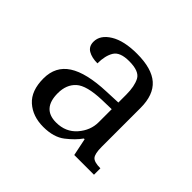

<svg xmlns="http://www.w3.org/2000/svg" viewBox="-95 -825 551 551"><g transform="rotate(45 180.0 -549.5)"><path d="M136 -380Q93 -380 65.5 -404.5Q38 -429 38 -479Q38 -528 76 -552.5Q114 -577 192 -580L239 -582V-614Q239 -648 228.5 -668Q218 -688 177 -688Q140 -688 128.5 -669Q117 -650 117 -619Q94 -619 79.5 -627.5Q65 -636 65 -655Q65 -682 95 -700.5Q125 -719 178 -719Q238 -719 266.5 -694Q295 -669 295 -616V-458Q295 -430 303 -421Q311 -412 336 -412V-386H256L245 -439H242Q228 -419 203 -399.5Q178 -380 136 -380ZM153 -415Q192 -415 215.5 -442Q239 -469 239 -502V-555L200 -554Q140 -552 118.5 -532.5Q97 -513 97 -478Q97 -415 153 -415Z"/></g></svg>

Font: Noto Serif Myanmar Light
Style: Regular
Weight: 300
Designer: Ben Mitchell and the Monotype Design Team
Foundry: Monotype Imaging Inc.
Version: Version 2.106; ttfautohint (v1.8.4.7-5d5b)